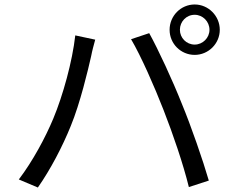

<svg xmlns="http://www.w3.org/2000/svg" viewBox="-20 -830 1040 857"><path d="M783 -697C783 -734 812 -764 849 -764C885 -764 915 -734 915 -697C915 -661 885 -631 849 -631C812 -631 783 -661 783 -697ZM737 -697C737 -635 787 -585 849 -585C910 -585 961 -635 961 -697C961 -759 910 -810 849 -810C787 -810 737 -759 737 -697ZM218 -301C183 -217 127 -112 64 -29L149 7C205 -73 259 -176 296 -268C338 -370 373 -518 387 -580C391 -602 399 -631 405 -653L316 -672C303 -556 261 -404 218 -301ZM710 -339C752 -232 798 -97 823 5L912 -24C886 -114 833 -267 792 -366C750 -472 686 -610 646 -682L565 -655C609 -581 670 -442 710 -339Z"/></svg>

Font: Noto Sans KR
Style: Regular
Weight: 400
Designer: Ryoko NISHIZUKA 西塚涼子 (kana, bopomofo & ideographs); Paul D. Hunt (Latin, Greek & Cyrillic); Sandoll Communications 산돌커뮤니
Foundry: Adobe
Version: Version 2.004;hotconv 1.0.118;makeotfexe 2.5.65603